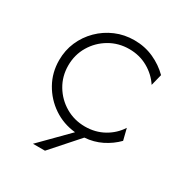

<svg xmlns="http://www.w3.org/2000/svg" viewBox="-132 -508 692 731"><g transform="rotate(30 213.5 -142.5)"><path d="M113.9 125 230.6 6.9Q177.1 1.4 134.4 -27.4Q91.7 -56.2 66.3 -101.4Q41 -146.5 41 -200.7Q41 -244.4 57.3 -281.9Q73.6 -319.4 102.8 -348.3Q131.9 -377.1 170.1 -393.4Q208.3 -409.7 252.1 -409.7Q297.9 -409.7 337.2 -392Q376.4 -374.3 405.6 -345.1L393.1 -295.1Q370.8 -329.2 334 -350Q297.2 -370.8 252.1 -370.8Q204.9 -370.8 166 -347.9Q127.1 -325 104.2 -286.5Q81.2 -247.9 81.2 -200.7Q81.2 -153.5 104.2 -114.9Q127.1 -76.4 166 -53.5Q204.9 -30.6 252.1 -30.6Q297.2 -30.6 334 -51Q370.8 -71.5 393.1 -106.2L405.6 -56.2Q379.9 -29.9 345.5 -12.8Q311.1 4.2 271.5 6.9L166.7 125Z"/></g></svg>

Font: Afacad Flux ExtraLight
Style: Regular
Weight: 250
Designer: Kristian Moeller
Foundry: Dicotype
Version: Version 1.100